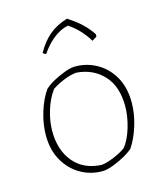

<svg xmlns="http://www.w3.org/2000/svg" viewBox="-103 -740 692 823"><g transform="rotate(-15 243.0 -328.5)"><path d="M254 7Q200 8 155 -17.5Q110 -43 82.5 -90.5Q55 -138 55 -204Q55 -253 71 -305.5Q87 -358 113 -395Q129 -410 154 -423.5Q179 -437 204.5 -446.5Q230 -456 248 -457Q302 -458 347.5 -432.5Q393 -407 420 -359.5Q447 -312 447 -245Q447 -196 431 -144Q415 -92 390 -55Q373 -40 348 -26.5Q323 -13 297.5 -3.5Q272 6 254 7ZM253 -20Q268 -21 288.5 -28Q309 -35 329.5 -45Q350 -55 363 -65Q387 -95 401.5 -144Q416 -193 416 -237Q416 -326 369.5 -375.5Q323 -425 250 -430Q225 -428 195.5 -416Q166 -404 141 -388Q115 -353 100.5 -305.5Q86 -258 86 -214Q86 -130 130 -77Q174 -24 253 -20ZM272 -664 282 -657Q311 -638 333 -617Q355 -596 374 -568V-557L353 -544Q337 -571 315.5 -594Q294 -617 268 -634Q233 -627 201.5 -601.5Q170 -576 147 -541Q145 -541 140 -543.5Q135 -546 133 -549Q158 -594 190.5 -621.5Q223 -649 272 -664Z"/></g></svg>

Font: Labrada ExtraLight
Style: Regular
Weight: 200
Designer: Mercedes Jáuregui
Foundry: Omnibus-Type Team
Version: Version 1.000; ttfautohint (v1.8.4.7-5d5b)